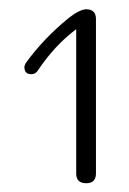

<svg xmlns="http://www.w3.org/2000/svg" viewBox="-20 -724 284 423"><path d="M191.4 -341.8Q191.4 -320.3 169.9 -320.3Q147.9 -320.3 147.9 -341.8V-659.7Q100.1 -624 62.5 -567.4L62 -566.9Q57.1 -560.5 49.3 -560.5Q33.7 -560.5 33.7 -576.2Q34.2 -581.5 38.1 -586.9Q76.2 -639.2 130.4 -683.6Q154.3 -702.6 169.4 -703.6Q191.4 -703.6 191.4 -682.1Z"/></svg>

Font: inglobal
Style: Regular
Weight: 400
Designer: Andrey Kochetov, Denis Davydov, Evgeny Yurtaev
Foundry: inglobal
Version: Version 1.00 September 25, 2014, initial release